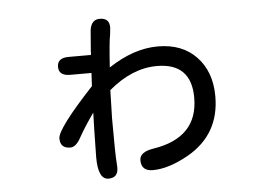

<svg xmlns="http://www.w3.org/2000/svg" viewBox="-48 -637 1096 771"><g transform="rotate(-5 500.0 -251.5)"><path d="M317.4 -20.5 319.3 -128.9 321.3 -200.2 319.3 -197.3Q282.2 -144.5 261.7 -107.4Q241.2 -68.4 217.8 -68.4Q176.8 -68.4 176.8 -108.4Q176.8 -147.5 325.2 -306.6L328.1 -359.4H242.2Q196.3 -359.4 196.3 -395.5Q196.3 -431.6 242.2 -431.6H332L333 -438.5V-446.3L339.8 -531.2Q345.7 -573.2 379.9 -573.2Q418.9 -573.2 418.9 -535.2L416 -505.9Q410.2 -480.5 403.3 -375Q504.9 -442.4 602.5 -442.4Q701.2 -442.4 758.3 -381.8Q815.4 -321.3 815.4 -222.7Q815.4 -69.3 683.6 5.9Q603.5 50.8 540 50.8Q493.2 50.8 493.2 6.8Q493.2 -26.4 549.8 -35.2Q730.5 -63.5 730.5 -224.6Q730.5 -364.3 591.8 -364.3Q492.2 -364.3 397.5 -284.2L394.5 -169.9Q394.5 -22.5 397.5 8.8L398.4 28.3Q398.4 69.3 359.4 69.3Q317.4 69.3 317.4 -20.5Z"/></g></svg>

Font: jf-openhuninn-2.1
Style: Regular
Weight: 400
Designer: [Kosugi Maru]
Designed by MOTOYA      

[Varela Round]
Joe Prince (Latin component); Avraham Cornfeld (Hebrew component)
Foundry: justfont Co., Ltd.
Version: 2.1